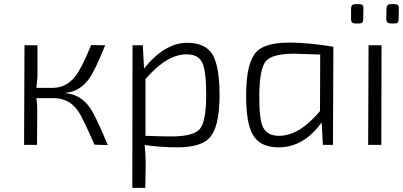

<svg xmlns="http://www.w3.org/2000/svg" viewBox="-20 -704 1958 933"><path d="M299 -251Q373 -245 418 -179Q444 -142 504 1L439 -1Q380 -137 357 -168Q315 -226 243 -227H157Q161 -194 161 -174L160 0H97L99 -484H162V-333Q160 -304 157 -277H235Q304 -277 348 -336Q377 -373 423 -485L491 -484Q443 -364 414 -323Q369 -260 301 -253Z M680 -371Q780 -496 890 -496Q978 -496 1013 -439Q1047 -381 1047 -238Q1046 -85 998 -34Q956 12 840 12Q766 12 683 1Q688 48 688 94L686 209H623L624 -484H674ZM687 -44Q767 -41 812 -41Q920 -41 951 -77Q982 -114 982 -243Q982 -359 963 -399Q944 -440 886 -440Q791 -440 687 -320Z M1549 0 1543 -109Q1456 12 1334 12Q1245 12 1210 -47Q1175 -105 1176 -246Q1177 -399 1225 -451Q1267 -497 1386 -497Q1477 -497 1600 -477L1598 0ZM1536 -439Q1429 -443 1411 -443Q1303 -443 1272 -407Q1241 -370 1240 -241Q1239 -125 1258 -86Q1278 -44 1336 -44Q1434 -44 1535 -164Z M1726 -684Q1747 -684 1746 -664L1745 -610Q1746 -590 1727 -590H1706Q1686 -590 1686 -609V-664Q1687 -684 1706 -684ZM1898 -684Q1919 -684 1918 -664L1917 -610Q1918 -590 1899 -590H1878Q1858 -590 1857 -609L1858 -664Q1859 -684 1878 -684ZM1769 0 1771 -484H1834L1833 0Z"/></svg>

Font: Taylor Sans Light
Style: Regular
Weight: 300
Italic angle: -8°
Designer: Natanael Gama
Version: Version 1.001 September 8, 2015